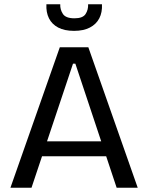

<svg xmlns="http://www.w3.org/2000/svg" viewBox="-20 -882 696 902"><path d="M29 0 261 -660H395L627 0H528L334 -583H323L128 0ZM139 -148V-218H529V-148ZM198 -862H263Q262 -837 275.5 -816.5Q289 -796 330 -796Q369 -796 382 -816Q395 -836 394 -862H459Q461 -824 446.5 -796Q432 -768 402 -752.5Q372 -737 328 -737Q283 -737 253.5 -752.5Q224 -768 210 -796Q196 -824 198 -862Z"/></svg>

Font: Bricolage Grotesque 16pt
Style: Regular
Weight: 400
Version: Version 1.001;gftools[0.9.33.dev8+g029e19f]